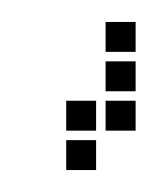

<svg xmlns="http://www.w3.org/2000/svg" viewBox="-20 -337 147 174"><path d="M40 -245.7V-218.6H67.1V-245.7ZM75.7 -317.1V-290H102.9V-317.1ZM40 -210V-182.9H67.1V-210ZM75.7 -281.4V-254.3H102.9V-281.4ZM75.7 -245.7V-218.6H102.9V-245.7Z"/></svg>

Font: Gossip Low Square
Style: Regular
Weight: 400
Width: 3
Designer: Deborah Khodanovich
Version: Version 1.001;Glyphs 3.3.1 (3343)